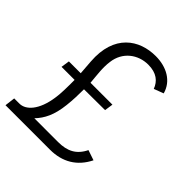

<svg xmlns="http://www.w3.org/2000/svg" viewBox="-222 -866 998 998"><g transform="rotate(45 277.5 -366.5)"><path d="M-22 0H305C395 0 464 -40 504 -121L448 -140C419 -80 373 -58 307 -58H132C169 -97 193 -144 202 -225C207 -267 208 -311 208 -347L362 -348L369 -395H208C204 -444 196 -495 203 -543C213 -625 279 -674 354 -674C415 -674 448 -646 463 -605L516 -625C497 -696 430 -733 350 -733C230 -733 117 -660 131 -474L137 -394H50L43 -347H139C139 -296 139 -245 133 -210C118 -107 70 -56 22 -57H-15Z"/></g></svg>

Font: United Sans ExtraLight
Style: Italic
Weight: 200
Italic angle: -8°
Designer: Pablo Impallari, Rodrigo Fuenzalida (Modified by Dan O. Williams)
Version: Version 1.000;PS 001.000;hotconv 1.0.88;makeotf.lib2.5.64775